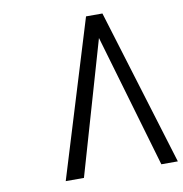

<svg xmlns="http://www.w3.org/2000/svg" viewBox="-81 -801 836 877"><g transform="rotate(-10 337.0 -362.5)"><path d="M451.5 -725 673.5 0H597L416.5 -617.5L238 0H153.5L375.5 -725Z"/></g></svg>

Font: JuliaMono Light
Style: Italic
Weight: 300
Italic angle: -9°
Monospace: yes
Designer: cormullion
Foundry: corm
Version: Version 0.054; ttfautohint (v1.8.4)